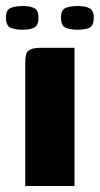

<svg xmlns="http://www.w3.org/2000/svg" viewBox="-26 -619 332 639"><path d="M58 0Q58 -102 58 -204Q58 -306 58 -408Q58 -425 60.5 -436.5Q63 -448 74.5 -454Q86 -460 112 -460H222V0ZM232 -520Q208 -520 192.5 -526.5Q177 -533 177 -561Q177 -587 193.5 -593Q210 -599 234 -599Q256 -599 271 -592Q286 -585 286 -561Q286 -533 271.5 -526.5Q257 -520 232 -520ZM49 -520Q25 -520 9.5 -526.5Q-6 -533 -6 -561Q-6 -587 10.5 -593Q27 -599 51 -599Q74 -599 88 -592Q102 -585 102 -561Q102 -534 87.5 -527Q73 -520 49 -520Z"/></svg>

Font: Genos Thin
Style: Bold
Weight: 700
Version: Version 1.010